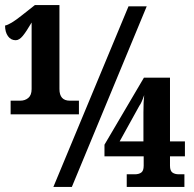

<svg xmlns="http://www.w3.org/2000/svg" viewBox="-45 -739 765 759"><path d="M-3 -341H35Q54 -341 67 -352Q80 -363 80 -387V-650Q59 -614 45 -597Q31 -580 17 -580Q-2 -580 -13.5 -596Q-25 -612 -25 -638Q-4 -642 41 -678L93 -719H190V-387Q190 -341 231 -341H267V-287H-3ZM463 -714H535L239 0H166ZM456 -50H488Q504 -50 513.5 -57Q523 -64 523 -84V-121H368V-167L524 -432H627V-180H686V-121H627V-84Q627 -64 636.5 -57Q646 -50 662 -50H684V0H456ZM522 -180V-294Q522 -338 525 -363Q514 -331 506 -321L428 -180Z"/></svg>

Font: Noto Serif CondBlack
Style: Regular
Weight: 900
Width: 3
Designer: Monotype Design Team
Foundry: Monotype Imaging Inc.
Version: Version 1.001